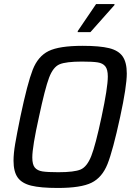

<svg xmlns="http://www.w3.org/2000/svg" viewBox="-20 -923 660 951"><path d="M47 -127Q47 -162 55 -209.5Q63 -257 81 -345Q116 -511 142 -577.5Q168 -644 220.5 -670Q273 -696 389 -696Q474 -696 520.5 -684.5Q567 -673 587.5 -643.5Q608 -614 608 -559Q608 -495 575 -343Q539 -177 512.5 -110.5Q486 -44 433.5 -18Q381 8 266 8Q181 8 134.5 -3.5Q88 -15 67.5 -44Q47 -73 47 -127ZM483 -344Q514 -489 514 -544Q514 -579 501.5 -594.5Q489 -610 464 -614Q439 -618 386 -618Q307 -618 275 -604.5Q243 -591 223 -538Q203 -485 173 -344Q140 -196 140 -143Q140 -108 152.5 -93Q165 -78 190 -74Q215 -70 269 -70Q348 -70 379.5 -83.5Q411 -97 432 -150Q453 -203 483 -344ZM365 -764V-769L456 -903H547V-898L428 -764Z"/></svg>

Font: Saira Semi Condensed
Style: Italic
Weight: 400
Width: 4
Italic angle: -12°
Designer: Hector Gatti with collaboration of the Omnibus-Type team
Foundry: Omnibus-Type
Version: Version 1.001; ttfautohint (v1.8)